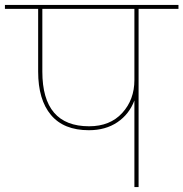

<svg xmlns="http://www.w3.org/2000/svg" viewBox="-55 -760 745 780"><path d="M307 -247Q392 -247 441.5 -301Q491 -355 491 -435V-724H117V-469Q117 -247 307 -247ZM-35 -724V-740H670V-724H508V0H491V-352Q470 -296 422 -263.5Q374 -231 306 -231Q204 -231 152 -293Q100 -355 100 -469V-724Z"/></svg>

Font: SVN-Poppins Thin
Style: Regular
Weight: 100
Designer: Ninad Kale (Devanagari), Jonny Pinhorn (Latin)
Foundry: Indian Type Foundry
Version: Version 3.002 2017